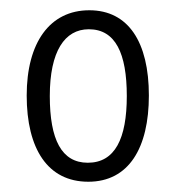

<svg xmlns="http://www.w3.org/2000/svg" viewBox="-20 -743 343 374"><path d="M270 -557C270 -661 230 -723 154 -723C77 -723 32 -660 32 -557C32 -453 73 -389 152 -389C231 -389 270 -455 270 -557ZM77 -556C77 -643 106 -686 153 -686C205 -686 227 -639 227 -556C227 -473 204 -426 151 -426C100 -426 77 -471 77 -556Z"/></svg>

Font: Noto Sans Khmer UI ExtraCondensed Light
Style: Regular
Weight: 300
Width: 2
Designer: Danh Hong and the Monotype Design Team
Foundry: Monotype Imaging Inc.
Version: Version 2.002